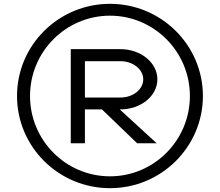

<svg xmlns="http://www.w3.org/2000/svg" viewBox="-20 -772 1150 1004"><path d="M69 -270C69 -3.8 286.8 212 555 212C823.2 212 1041 -3.8 1041 -270C1041 -536.2 823.2 -752 555 -752C286.8 -752 69 -536.2 69 -270ZM137 -270C137 -501.8 324.3 -690 555 -690C785.7 -690 973 -501.8 973 -270C973 -38.2 785.7 150 555 150C324.3 150 137 -38.2 137 -270ZM350 -515V-23H424V-200H513L697 -23H799L606 -200H610C716.5 -200 803 -270.3 803 -357C803 -444.2 716.5 -515 610 -515ZM424 -452H610C675.7 -452 729 -409.4 729 -357C729 -304.6 675.7 -262 610 -262H424Z"/></svg>

Font: Resamitz
Style: Bold
Weight: 700
Designer: gluk
Foundry: gluk
Version: Version 0.047